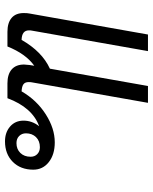

<svg xmlns="http://www.w3.org/2000/svg" viewBox="60 -686 626 787"><g transform="rotate(-90 373.5 -293.0)"><path d="M713 -509Q713 -494 711 -485L625 0H557L641 -476Q642 -480 642 -488Q642 -517 603 -518Q555 -434 485 -402L414 0H345L429 -476Q430 -481 430 -489Q430 -504 421 -510.5Q412 -517 392 -518Q356 -456 298 -419Q240 -382 183 -382Q133 -382 102 -406.5Q71 -431 71 -470Q71 -522 103 -554Q135 -586 187 -586Q224 -586 248 -565Q272 -544 272 -510Q272 -475 249 -446Q326 -474 364 -576H425Q462 -576 482 -558.5Q502 -541 502 -508Q502 -501 500 -485L497 -466Q546 -501 576 -576H636Q673 -576 693 -559Q713 -542 713 -509ZM220 -500Q220 -517 209 -528Q198 -539 180 -539Q155 -539 139.5 -523Q124 -507 124 -481Q124 -464 135 -453.5Q146 -443 163 -443Q189 -443 204.5 -459Q220 -475 220 -500Z"/></g></svg>

Font: Sarabun Light
Style: Italic
Weight: 300
Italic angle: -10°
Designer: Suppakit Chalermlarp | Katatrad Co.,Ltd.
Foundry: Cadson Demak Co.,Ltd.
Version: Version 1.000; ttfautohint (v1.6)